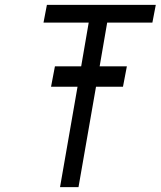

<svg xmlns="http://www.w3.org/2000/svg" viewBox="-20 -770 661 790"><path d="M607 -677H421L390 -497H502L486 -413H375L303 0H227L299 -413H190L206 -497H314L345 -677H159L173 -750H621Z"/></svg>

Font: Hermit LightItalic
Style: Regular
Weight: 300
Italic angle: -10°
Designer: Pablo Caro
Version: Version 2.000;PS 002.000;hotconv 1.0.88;makeotf.lib2.5.64775